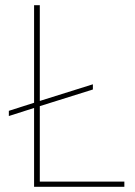

<svg xmlns="http://www.w3.org/2000/svg" viewBox="-20 -718 518 738"><path d="M458 -20H133V-310L337 -374V-394L133 -330V-698H111V-323L14 -292V-272L111 -303V0H458Z"/></svg>

Font: IBM Plex Devanagari Thin
Style: Regular
Weight: 100
Designer: Mike Abbink, Paul van der Laan, Pieter van Rosmalen, Erin McLaughlin
Foundry: Bold Monday
Version: Version 1.0